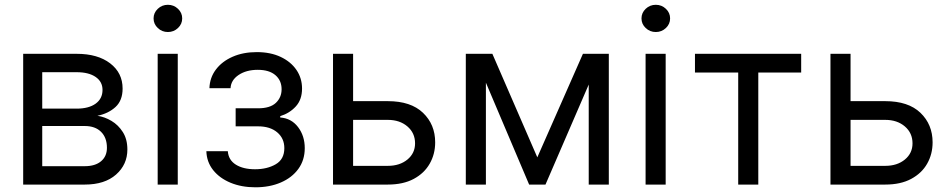

<svg xmlns="http://www.w3.org/2000/svg" viewBox="-20 -770 3962 801"><path d="M333.8 0H76.7V-545.5H299.7Q387.8 -545.5 439.6 -505.7Q491.5 -465.9 491.5 -400.6Q491.5 -350.9 462 -323.7Q432.5 -296.5 386.4 -286.9Q416.5 -282.7 445.1 -265.6Q473.7 -248.6 492.5 -218.9Q511.4 -189.3 511.4 -146.3Q511.4 -83.5 464.1 -41.7Q416.9 0 333.8 0ZM299.7 -316.8Q350.1 -316.8 378.9 -337.5Q407.7 -358.3 407.7 -394.9Q407.7 -429.3 378.9 -449Q350.1 -468.8 299.7 -468.8H156.2V-316.8ZM333.8 -76.7Q377.1 -76.7 401.6 -97.3Q426.1 -117.9 426.1 -153.4Q426.1 -195.7 401.6 -220Q377.1 -244.3 333.8 -244.3H156.2V-76.7Z M680.4 -636.4Q655.9 -636.4 638.3 -653.1Q620.7 -669.7 620.7 -693.2Q620.7 -716.6 638.3 -733.3Q655.9 -750 680.4 -750Q704.9 -750 722.5 -733.3Q740.1 -716.6 740.1 -693.2Q740.1 -669.7 722.5 -653.1Q704.9 -636.4 680.4 -636.4ZM721.6 0H637.8V-545.5H721.6Z M1045.5 11.4Q987.6 11.4 941.8 -7.6Q896 -26.6 869.1 -60.5Q842.3 -94.5 840.9 -139.2H930.4Q933.2 -102.3 964 -83.1Q994.7 -63.9 1044 -63.9Q1094.5 -63.9 1130.3 -84.7Q1166.2 -105.5 1166.2 -152Q1166.2 -192.8 1136.5 -217.9Q1106.9 -242.9 1056.8 -242.9H963.1V-318.2H1056.8Q1106.9 -318.2 1130.9 -340.9Q1154.8 -363.6 1154.8 -397.7Q1154.8 -434.3 1128.9 -456.5Q1103 -478.7 1055.4 -478.7Q1007.5 -478.7 975.5 -457.2Q943.5 -435.7 941.8 -402H853.7Q855.1 -446 880.7 -479.9Q906.2 -513.8 950.3 -533.2Q994.3 -552.6 1051.1 -552.6Q1108.7 -552.6 1151.1 -532.5Q1193.5 -512.4 1216.8 -478.2Q1240.1 -443.9 1240.1 -400.6Q1240.1 -354.4 1214.1 -326Q1188.2 -297.6 1149.1 -285.5V-279.8Q1195.3 -276.6 1223.4 -239.9Q1251.4 -203.1 1251.4 -152Q1251.4 -102.3 1224.8 -65.5Q1198.2 -28.8 1151.6 -8.7Q1105.1 11.4 1045.5 11.4Z M1598 0H1369.3V-545.5H1453.1V-348H1598Q1693.9 -348 1744.7 -299.4Q1795.5 -250.7 1795.5 -176.1Q1795.5 -127.1 1772.7 -87.2Q1750 -47.2 1706 -23.6Q1661.9 0 1598 0ZM1598 -78.1Q1647.7 -78.1 1679.7 -104.4Q1711.6 -130.7 1711.6 -171.9Q1711.6 -215.2 1679.7 -242.5Q1647.7 -269.9 1598 -269.9H1453.1V-78.1Z M2519.9 0H2436.1V-417.3L2255.7 0H2187.5L2007.1 -425.1V0H1923.3V-545.5H2034.1L2221.6 -113.6L2411.9 -545.5H2519.9Z M2715.9 -636.4Q2691.4 -636.4 2673.8 -653.1Q2656.2 -669.7 2656.2 -693.2Q2656.2 -716.6 2673.8 -733.3Q2691.4 -750 2715.9 -750Q2740.4 -750 2758 -733.3Q2775.6 -716.6 2775.6 -693.2Q2775.6 -669.7 2758 -653.1Q2740.4 -636.4 2715.9 -636.4ZM2757.1 0H2673.3V-545.5H2757.1Z M3143.5 0H3059.7V-467.3H2879.3V-545.5H3322.4V-467.3H3143.5Z M3673.3 0H3444.6V-545.5H3528.4V-348H3673.3Q3769.2 -348 3820 -299.4Q3870.7 -250.7 3870.7 -176.1Q3870.7 -127.1 3848 -87.2Q3825.3 -47.2 3781.2 -23.6Q3737.2 0 3673.3 0ZM3673.3 -78.1Q3723 -78.1 3755 -104.4Q3786.9 -130.7 3786.9 -171.9Q3786.9 -215.2 3755 -242.5Q3723 -269.9 3673.3 -269.9H3528.4V-78.1Z"/></svg>

Font: Linik Sans
Style: Regular
Weight: 400
Designer: Rasmus Andersson (font), Marc Monis (original base), Kil Hyung-jin (Pretendard portions), Cristiano Sobral (main changes
Foundry: rsms
Version: Version 3.018;May 31, 2022;FontCreator 14.0.0.2814 64-bit; t